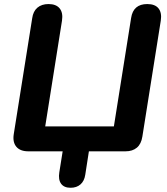

<svg xmlns="http://www.w3.org/2000/svg" viewBox="-20 -733 810 930"><path d="M267.3 101.9 283.5 0H117.5Q78 0 59.4 -21.9Q40.7 -43.7 46.5 -82.4L135.9 -644.4Q140.5 -678.3 161.2 -695.9Q182 -713.4 215.1 -713.4Q251.8 -713.4 269 -692.3Q286.1 -671.3 280.3 -633L199 -120.7H531.6L615.1 -646Q625.4 -713.4 693.4 -713.4Q730.9 -713.4 747.7 -692.5Q764.6 -671.5 758.8 -633L669.6 -71.4Q664 -35.5 643 -17.8Q621.9 0 587.8 0H410.6L393 113.3Q388.4 144 369.8 160.2Q351.1 176.5 321.8 176.5Q290 176.5 275.8 156.7Q261.7 137 267.3 101.9Z"/></svg>

Font: SN Pro Thin
Style: Italic
Weight: 200
Italic angle: -9°
Designer: Tobias Whetton
Foundry: Supernotes
Version: Version 1.003;Glyphs 3.3 (3324)